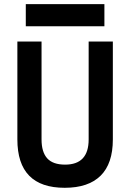

<svg xmlns="http://www.w3.org/2000/svg" viewBox="-20 -893 626 923"><path d="M291 9.8Q63.5 9.8 63.5 -222.7V-693.4H179.7V-222.7Q179.7 -162.1 207 -131.8Q234.4 -101.6 293 -101.6Q406.2 -101.6 406.2 -222.7V-693.4H522.5V-222.7Q522.5 -106.4 463.6 -48.3Q404.8 9.8 291 9.8ZM104 -766.6V-873H481.9V-766.6Z"/></svg>

Font: Caskaydia Cove SemiBold
Style: Regular
Weight: 600
Monospace: yes
Designer: Aaron Bell
Foundry: Saja Typeworks
Version: Version 4.300; ttfautohint (v1.8.3)